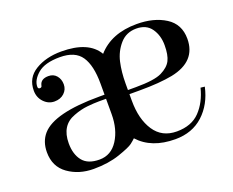

<svg xmlns="http://www.w3.org/2000/svg" viewBox="-87 -625 960 790"><g transform="rotate(-20 392.5 -230.0)"><path d="M571 -480Q646 -480 696.5 -448Q747 -416 747 -352Q747 -253 634 -230Q577 -219 492 -219H445V-190Q445 -109 478.5 -58.5Q512 -8 576.5 -8Q641 -8 677.5 -46Q714 -84 729 -144L747 -142Q731 -69 682.5 -24.5Q634 20 560 20Q456 20 400 -42Q393 -35 379.5 -24.5Q366 -14 316.5 3Q267 20 202.5 20Q138 20 91 -13.5Q44 -47 44 -110Q44 -157 71 -188Q127 -252 325 -252Q336 -252 348 -252V-301Q348 -380 321 -420Q294 -460 227.5 -460Q161 -460 130 -433Q99 -406 99 -377Q99 -368 107.5 -368Q116 -368 117 -377Q123 -403 157 -403Q179 -403 192 -387.5Q205 -372 205 -349.5Q205 -327 188.5 -311.5Q172 -296 145.5 -296Q119 -296 99.5 -316.5Q80 -337 80 -367Q80 -423 127 -451.5Q174 -480 241 -480Q360 -480 400 -412Q460 -480 571 -480ZM348 -167V-234Q338 -234 316.5 -234Q295 -234 265.5 -231Q236 -228 205 -216Q141 -193 141 -114Q141 -66 164 -37Q187 -8 238 -8Q289 -8 318.5 -54Q348 -100 348 -167ZM445 -237H480Q561 -237 593.5 -253Q626 -269 638 -292.5Q650 -316 650 -359Q650 -402 628.5 -432.5Q607 -463 563 -463Q519 -463 491.5 -431.5Q464 -400 454.5 -358Q445 -316 445 -265Z"/></g></svg>

Font: Elsie Swash Caps
Style: Regular
Weight: 400
Designer: Alejandro Inler
Foundry: Alejandro Inler
Version: 1.003